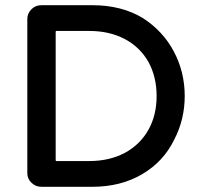

<svg xmlns="http://www.w3.org/2000/svg" viewBox="-20 -710 773 738"><path d="M85 -44V-637Q85 -658 100.5 -674Q116 -690 139 -690H335Q448 -690 530 -640Q607 -590 648.5 -511.5Q690 -433 690 -341Q690 -251 650 -174Q609 -89 526.5 -40.5Q444 8 335 8H139Q117 8 101 -7.5Q85 -23 85 -44ZM196 -91H324Q401 -91 461 -123Q519 -155 550.5 -211Q582 -267 582 -341Q582 -415 550 -473Q517 -530 458.5 -560.5Q400 -591 324 -591H196Q195 -591 194.5 -590Q194 -589 194 -586V-96Q194 -93 194.5 -92Q195 -91 196 -91Z"/></svg>

Font: 寒蝉全圆体 Bold
Style: Regular
Weight: 700
Designer: Warren2060
      Designed by Motoya company      

      [Varela Round]
      Joe Prince(Latin component); Avraham Cornf
Foundry: ChillType
Version: Version 3.200